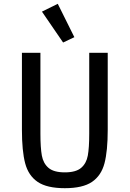

<svg xmlns="http://www.w3.org/2000/svg" viewBox="-20 -975 680 1007"><path d="M192 -698V-274Q192 -200 199.5 -159Q207 -118 234.5 -94.5Q262 -71 320 -71Q378 -71 405.5 -94.5Q433 -118 440.5 -159Q448 -200 448 -274V-698H545V-294Q545 -183 528 -118.5Q511 -54 462.5 -21Q414 12 320 12Q226 12 177.5 -21Q129 -54 112 -118.5Q95 -183 95 -294V-698ZM200 -914 283 -955 370 -780 311 -752Z"/></svg>

Font: Writer
Style: Regular
Weight: 400
Monospace: yes
Designer: Mike Abbink, Paul van der Laan, Pieter van Rosmalen
Foundry: Bold Monday
Version: Version 2.001 2020